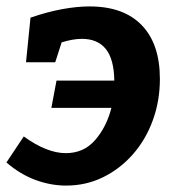

<svg xmlns="http://www.w3.org/2000/svg" viewBox="-24 -566 547 598"><path d="M-4 -60 50 -141Q122 -89 181 -89Q237 -89 272.5 -130Q308 -171 323 -230H136L152 -315H332Q331 -382 305.5 -413.5Q280 -445 231 -445Q203 -445 168 -434L148 -372H57L71 -511Q123 -529 169.5 -537.5Q216 -546 255 -546Q361 -546 417.5 -487.5Q474 -429 474 -320Q474 -252 452 -191.5Q430 -131 390 -85.5Q350 -40 297 -14Q244 12 182 12Q134 12 86.5 -5.5Q39 -23 -4 -60Z"/></svg>

Font: Bitter
Style: Bold Italic
Weight: 700
Italic angle: -9°
Designer: Sol Matas, and Bitter project Authors
Foundry: Sol Matas
Version: Version 2.001